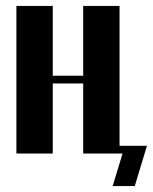

<svg xmlns="http://www.w3.org/2000/svg" viewBox="-20 -515 513 644"><path d="M157 -495V-261H259V-495H381V0H259V-235H157V0H35V-495ZM358 109 391 0H379V-26H473L432 109Z"/></svg>

Font: Moniqa Black Heading
Style: Regular
Weight: 900
Designer: Rajesh Rajput
Foundry: Rajesh Rajput
Version: Version 1.000